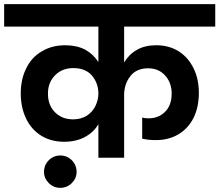

<svg xmlns="http://www.w3.org/2000/svg" viewBox="-41 -760 1057 925"><path d="M996 -632C996 -632 996 -740 996 -740C996 -740 -21 -740 -21 -740C-21 -740 -21 -632 -21 -632C-21 -632 433 -632 433 -632C433 -632 433 -461 433 -461C433 -461 433 -461 433 -461C417 -486 396 -506 369 -521C342 -535 310 -542 273 -542C273 -542 273 -542 273 -542C230 -542 193 -532 161 -513C128 -494 103 -467 86 -432C68 -397 59 -356 59 -310C59 -310 59 -310 59 -310C59 -264 68 -223 85 -188C102 -153 127 -125 158 -106C189 -87 226 -77 268 -77C268 -77 268 -77 268 -77C307 -77 340 -85 368 -100C396 -115 418 -135 433 -162C433 -162 433 0 433 0C433 0 557 0 557 0C557 0 557 -301 557 -301C557 -301 557 -301 557 -301C557 -337 567 -368 587 -393C606 -418 635 -431 672 -431C672 -431 672 -431 672 -431C705 -431 733 -420 754 -397C775 -374 786 -345 786 -310C786 -310 786 -310 786 -310C786 -273 776 -243 755 -222C734 -201 708 -190 675 -190C675 -190 675 -190 675 -190C662 -190 652 -191 644 -194C644 -194 644 -92 644 -92C644 -92 644 -92 644 -92C665 -87 687 -85 710 -85C710 -85 710 -85 710 -85C750 -85 786 -94 817 -112C848 -130 873 -156 891 -191C908 -225 917 -266 917 -313C917 -313 917 -313 917 -313C917 -356 909 -395 892 -430C875 -465 852 -492 821 -512C790 -532 753 -542 712 -542C712 -542 712 -542 712 -542C676 -542 645 -535 619 -520C592 -505 572 -484 557 -459C557 -459 557 -632 557 -632C557 -632 996 -632 996 -632ZM311 -185C311 -185 311 -185 311 -185C276 -185 247 -196 224 -219C201 -242 190 -272 190 -309C190 -309 190 -309 190 -309C190 -346 202 -375 225 -398C248 -421 277 -432 312 -432C312 -432 312 -432 312 -432C351 -432 381 -420 402 -396C423 -371 433 -342 433 -309C433 -309 433 -309 433 -309C433 -288 428 -269 419 -250C410 -231 396 -215 378 -203C359 -191 337 -185 311 -185ZM328 68C328 68 328 68 328 68C328 46 320 27 305 12C290 -3 271 -11 249 -11C249 -11 249 -11 249 -11C228 -11 209 -3 194 12C179 27 171 46 171 68C171 68 171 68 171 68C171 89 179 107 194 122C209 137 228 145 249 145C249 145 249 145 249 145C271 145 290 137 305 122C320 107 328 89 328 68Z"/></svg>

Font: Girnar Poppins
Style: SemiBold
Weight: 500
Designer: Ninad Kale (Devanagari), Jonny Pinhorn (Latin)
Foundry: Indian Type Foundry
Version: ""